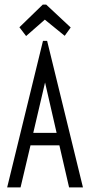

<svg xmlns="http://www.w3.org/2000/svg" viewBox="-20 -811 390 831"><path d="M279 0 237 -182H112L69 0H11L166 -634H184L339 0ZM175 -454 124 -236H225ZM93 -655 64 -693 165 -791H180L286 -692L260 -656L174 -726Z"/></svg>

Font: Inconsolata ExtraCondensed
Style: Regular
Weight: 400
Width: 2
Monospace: yes
Designer: Raph Levien, Cyreal, Brenton Simpson
Foundry: Raph Levien, Cyreal, Google
Version: Version 3.001; ttfautohint (v1.8.2.53-6de2)